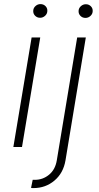

<svg xmlns="http://www.w3.org/2000/svg" viewBox="-20 -732 493 956"><path d="M46.5 0 137.4 -545.5H180.4L89.5 0ZM179.7 -643.5Q164.4 -643.5 154.3 -654.1Q144.2 -664.8 145.6 -679.7Q146.3 -692.5 157 -702.1Q167.6 -711.6 181.5 -711.6Q196.7 -711.6 206.9 -701.2Q217 -690.7 215.6 -675.8Q214.8 -662.6 204.2 -653.1Q193.5 -643.5 179.7 -643.5ZM364.3 -545.5H407.3L306.1 66.4Q295.5 129.6 251.1 167.1Q206.7 204.5 147 204.5Q144.2 204.5 141.2 204.4Q138.1 204.2 134.6 203.5L142.8 163.4H153.4Q193.5 163.4 224.4 137.8Q255.3 112.2 262.8 66.4ZM405.5 -642.8Q390.3 -642.8 380.1 -653.4Q370 -664.1 371.4 -679Q372.2 -691.8 382.8 -701.3Q393.5 -710.9 407.3 -710.9Q422.6 -710.9 432.7 -700.5Q442.8 -690 441.4 -675.1Q440.7 -661.9 430 -652.3Q419.4 -642.8 405.5 -642.8Z"/></svg>

Font: Inter UI Extra Light
Style: Italic
Weight: 200
Italic angle: -9.39999°
Designer: Rasmus Andersson
Foundry: rsms
Version: 3.2;8d6f07862